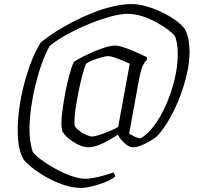

<svg xmlns="http://www.w3.org/2000/svg" viewBox="-20 -724 988 944"><path d="M380 200Q335 200 288.5 183.5Q242 167 201 143Q160 119 131.5 95Q103 71 94 57Q86 43 79.5 21.5Q73 0 70 -27Q67 -54 67 -85Q67 -134 75 -192.5Q83 -251 98.5 -310.5Q114 -370 135 -423.5Q156 -477 181 -516Q213 -542 254.5 -568.5Q296 -595 344 -619.5Q392 -644 441 -663Q490 -682 538 -693Q586 -704 627 -704Q665 -704 708 -690.5Q751 -677 790.5 -656.5Q830 -636 857.5 -613.5Q885 -591 893 -573Q903 -551 907.5 -524Q912 -497 912 -468Q912 -420 899.5 -363.5Q887 -307 865 -249.5Q843 -192 814.5 -141.5Q786 -91 754 -56Q744 -47 722.5 -33.5Q701 -20 677 -10Q653 0 634 0Q619 0 603 -11.5Q587 -23 575 -38Q563 -53 559 -62Q540 -49 515 -34.5Q490 -20 463.5 -10Q437 0 413 0Q395 0 375.5 -8Q356 -16 338 -28Q320 -40 307 -52.5Q294 -65 289 -74Q286 -78 284 -89.5Q282 -101 282 -118Q282 -141 287 -180.5Q292 -220 300.5 -265Q309 -310 320 -351.5Q331 -393 343 -420Q357 -429 382.5 -442.5Q408 -456 438 -469Q468 -482 497 -491Q526 -500 547 -500Q559 -500 579 -494Q599 -488 622.5 -478.5Q646 -469 667.5 -459.5Q689 -450 702 -443L704 -432Q695 -424 687.5 -411.5Q680 -399 674 -378.5Q668 -358 662 -325L615 -67Q624 -62 638.5 -54Q653 -46 672 -44Q707 -64 739.5 -108.5Q772 -153 797.5 -211.5Q823 -270 838.5 -334Q854 -398 854 -458Q854 -488 850 -510.5Q846 -533 840 -547Q830 -560 806 -578Q782 -596 749.5 -614Q717 -632 680 -644Q643 -656 605 -656Q574 -656 525.5 -643Q477 -630 421.5 -607.5Q366 -585 314 -557Q262 -529 224 -498Q203 -460 185 -409.5Q167 -359 153.5 -303Q140 -247 132.5 -191.5Q125 -136 125 -87Q125 -55 129.5 -26.5Q134 2 141 23Q153 39 183 61.5Q213 84 252 105.5Q291 127 330.5 141Q370 155 401 155Q418 155 443.5 150Q469 145 495 137.5Q521 130 537 124Q541 128 543.5 133Q546 138 545 146Q520 163 488 175Q456 187 427 193.5Q398 200 380 200ZM433 -53Q446 -53 471.5 -61.5Q497 -70 522.5 -81Q548 -92 561 -100L618 -411Q603 -418 582.5 -426.5Q562 -435 543 -441.5Q524 -448 510 -448Q500 -448 479 -442Q458 -436 437 -428Q416 -420 404 -412Q395 -393 385 -355Q375 -317 366 -273Q357 -229 351.5 -189Q346 -149 346 -125Q346 -115 346.5 -110.5Q347 -106 348 -104Q354 -93 369.5 -81Q385 -69 403.5 -61Q422 -53 433 -53Z"/></svg>

Font: Texturina 12pt Thin
Style: Italic
Weight: 250
Italic angle: -11°
Designer: Guillermo Torres Carreño
Foundry: Omnibus-Type
Version: Version 1.002